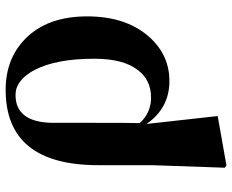

<svg xmlns="http://www.w3.org/2000/svg" viewBox="-91 -512 822 680"><g transform="rotate(-90 320.0 -172.0)"><path d="M225 -258Q225 -114 224 -88Q261 -48 314 -48Q377 -48 412 -95Q452 -146 452 -249Q452 -384 412 -461Q376 -528 324 -528Q228 -528 225 -400ZM75 -235Q75 -563 342 -563Q451 -563 522 -494Q602 -416 602 -274Q602 -141 534 -60Q469 17 373 17Q277 17 221 -64L249 188L74 219L66 213L75 -45Z"/></g></svg>

Font: Source Han Serif SC Heavy
Style: Regular
Weight: 900
Designer: Ryoko NISHIZUKA  (kana & ideographs); Frank Grießhammer (Latin, Greek & Cyrillic); Wenlong ZHANG  (bopomofo); Sandoll Co
Foundry: Adobe Systems Incorporated
Version: Version 1.001 October 20, 2017